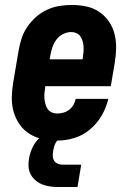

<svg xmlns="http://www.w3.org/2000/svg" viewBox="-20 -558 540 773"><path d="M210 8Q180 8 151.5 2Q123 -4 99 -19Q75 -34 59 -57Q43 -80 35 -107.5Q27 -135 27.5 -165Q28 -195 33 -225L55 -355Q59 -379 67 -403.5Q75 -428 90 -450Q105 -472 125.5 -490Q146 -508 170 -519Q194 -530 219.5 -534Q245 -538 269 -538Q299 -538 327.5 -532Q356 -526 379 -510.5Q402 -495 418 -472Q434 -449 441 -421.5Q448 -394 447.5 -364.5Q447 -335 442 -305L426 -211H162V-207Q160 -195 159 -183.5Q158 -172 159 -160.5Q160 -149 163 -138.5Q166 -128 172 -119Q178 -110 188.5 -105.5Q199 -101 210 -101Q223 -101 235.5 -104.5Q248 -108 258.5 -116Q269 -124 275.5 -135.5Q282 -147 285 -160H416Q408 -125 389.5 -93Q371 -61 342.5 -37Q314 -13 279.5 -2.5Q245 8 210 8ZM180 -319H313V-323Q315 -335 316 -346.5Q317 -358 316.5 -369Q316 -380 313 -391Q310 -402 304 -411Q298 -420 288 -424.5Q278 -429 267 -429Q250 -429 234 -421Q218 -413 207.5 -399Q197 -385 191.5 -369Q186 -353 183 -337ZM217 195Q200 195 183.5 193Q167 191 151.5 185Q136 179 123.5 168.5Q111 158 103.5 144Q96 130 95 113Q94 96 97 79Q101 56 112 33.5Q123 11 141.5 -5Q160 -21 184 -28Q208 -35 231 -35L225 0Q217 0 211.5 6.5Q206 13 202.5 20.5Q199 28 197 35.5Q195 43 194 50Q192 61 192.5 71Q193 81 198 89Q203 97 212.5 101Q222 105 232 105H307L292 195Z"/></svg>

Font: Iosevka Slab Heavy Oblique
Style: Regular
Weight: 900
Italic angle: -9°
Monospace: yes
Designer: Belleve Invis
Foundry: Belleve Invis
Version: Version 11.1.1; ttfautohint (v1.8.3)